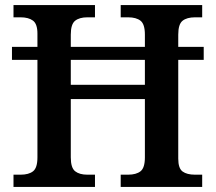

<svg xmlns="http://www.w3.org/2000/svg" viewBox="-20 -734 847 754"><path d="M33 -48H61Q93 -48 110 -61.5Q127 -75 127 -116V-499H27V-550H127V-602Q127 -640 109.5 -653Q92 -666 61 -666H33V-714H353V-666H323Q292 -666 275 -652.5Q258 -639 258 -598V-550H549V-598Q549 -639 532 -652.5Q515 -666 483 -666H454V-714H774V-666H746Q714 -666 697 -652.5Q680 -639 680 -598V-550H780V-499H680V-111Q680 -73 697 -60.5Q714 -48 746 -48H774V0H454V-48H483Q515 -48 532 -61.5Q549 -75 549 -116V-345H258V-116Q258 -75 275 -61.5Q292 -48 323 -48H353V0H33ZM549 -401V-499H258V-401Z"/></svg>

Font: Noto Serif SemiBold
Style: Regular
Weight: 600
Designer: Monotype Design Team
Foundry: Monotype Imaging Inc.
Version: Version 1.001